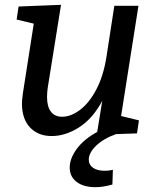

<svg xmlns="http://www.w3.org/2000/svg" viewBox="-20 -554 649 796"><path d="M461 2Q408 21 378 50.5Q348 80 348 108Q348 129 365.5 141.5Q383 154 414 154Q432 154 448 150L446 211Q407 222 376 222Q326 222 297.5 200Q269 178 269 141Q269 103 298.5 63Q328 23 383 -7L404 -136Q365 -63 308.5 -26.5Q252 10 194 10Q138 10 104.5 -25.5Q71 -61 71 -125Q71 -138 75 -168L120 -456L49 -473L57 -527L233 -534L178 -191Q175 -170 175 -152Q175 -112 191 -91Q207 -70 238 -70Q273 -70 310.5 -97.5Q348 -125 378 -180.5Q408 -236 421 -316L454 -530H554L482 -73L556 -55L548 -1Z"/></svg>

Font: Bitter Pro Medium
Style: Italic
Weight: 500
Italic angle: -9°
Designer: Sol Matas, and Bitter project Authors
Foundry: Sol Matas
Version: Version 1.010